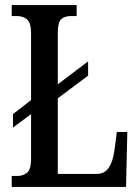

<svg xmlns="http://www.w3.org/2000/svg" viewBox="-20 -734 550 754"><path d="M26 0V-43H49Q71 -43 86.5 -56Q102 -69 102 -110V-286L31 -233V-286L102 -341V-603Q102 -645 86 -658Q70 -671 46 -671H26V-714H281V-671H260Q233 -671 220 -658.5Q207 -646 207 -606V-403L326 -493V-437L207 -348V-51H359Q391 -51 407 -75Q423 -99 429 -141L439 -216H480L475 0Z"/></svg>

Font: Noto Serif ExtraCondensed Medium
Style: Regular
Weight: 500
Width: 2
Designer: Monotype Design Team
Foundry: Monotype Imaging Inc.
Version: Version 2.015